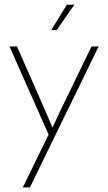

<svg xmlns="http://www.w3.org/2000/svg" viewBox="-20 -595 464 823"><path d="M77.8 208.3 188.2 -18.1 20.8 -395.8H52.8L143.8 -189.6Q159 -155.6 174.3 -119.8Q189.6 -84 204.9 -47.9Q221.5 -84 238.5 -119.8Q255.6 -155.6 272.2 -189.6L372.2 -395.8H402.8L108.3 208.3ZM200 -466.7 266.7 -575H298.6L223.6 -466.7Z"/></svg>

Font: Afacad Flux Thin
Style: Regular
Weight: 250
Designer: Kristian Moeller
Foundry: Dicotype
Version: Version 1.100